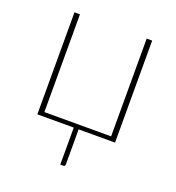

<svg xmlns="http://www.w3.org/2000/svg" viewBox="-124 -593 800 872"><g transform="rotate(20 276.0 -157.0)"><path d="M463.5 -493V0H287.5V169.5Q287.5 179 278 179H264V0H88V-493H114.5V-20.5H437V-493Z"/></g></svg>

Font: Lato ExtraLight
Style: Regular
Weight: 275
Designer: Lukasz Dziedzic with Adam Twardoch and Botio Nikoltchev
Foundry: tyPoland Lukasz Dziedzic
Version: Version 2.015; 2015-08-06; http://www.latofonts.com/